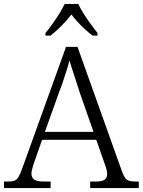

<svg xmlns="http://www.w3.org/2000/svg" viewBox="-22 -951 722 971"><path d="M-2 0V-33H19Q40 -33 51.5 -37.5Q63 -42 71.5 -56Q80 -70 90 -98L312 -714H370L595 -84Q603 -62 610.5 -51.5Q618 -41 630 -37Q642 -33 663 -33H680V0H434V-33H462Q495 -33 507.5 -42.5Q520 -52 520 -72Q520 -81 517 -92.5Q514 -104 510 -116Q506 -128 503 -135L465 -244H191L154 -139Q151 -131 147 -118.5Q143 -106 140 -93.5Q137 -81 137 -73Q137 -53 150.5 -43Q164 -33 198 -33H234V0ZM205 -284H451L382 -481Q373 -510 363 -539.5Q353 -569 344.5 -596.5Q336 -624 329 -646Q325 -626 316.5 -600Q308 -574 299 -546Q290 -518 279 -491ZM208 -784Q224 -803 242.5 -829Q261 -855 278 -882Q295 -909 305 -931H374Q384 -909 401 -882Q418 -855 437 -829Q456 -803 471 -784V-771H446Q424 -788 405.5 -805Q387 -822 370.5 -840Q354 -858 339 -878Q324 -858 307.5 -840Q291 -822 273 -805Q255 -788 234 -771H208Z"/></svg>

Font: Noto Rashi Hebrew Light
Style: Regular
Weight: 300
Version: Version 1.006